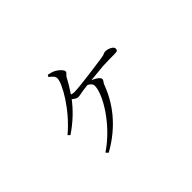

<svg xmlns="http://www.w3.org/2000/svg" viewBox="-98 -853 1196 1196"><g transform="rotate(-45 500.0 -255.0)"><path d="M306 51C456 -32 543 -150 586 -268C592 -284 603 -289 603 -302C603 -314 581 -333 549 -345L664 -356C698 -358 745 -358 767 -358C793 -358 796 -365 796 -378C796 -395 762 -411 737 -411C724 -411 720 -402 686 -398C644 -392 467 -367 423 -367C414 -367 406 -368 396 -372C417 -403 436 -434 453 -467C461 -481 475 -485 475 -498C475 -511 451 -534 430 -545C418 -552 400 -557 381 -561L374 -548C397 -531 408 -519 408 -502C408 -459 325 -310 202 -208L215 -195C286 -243 338 -294 379 -348C392 -337 406 -328 416 -328C431 -328 450 -333 468 -336L511 -341C529 -332 540 -320 540 -305C540 -231 439 -62 292 36Z"/></g></svg>

Font: Noto Serif CJK SC ExtraLight
Style: Regular
Weight: 200
Designer: Ryoko NISHIZUKA 西塚涼子 (kana & ideographs); Frank Grießhammer (Latin, Greek & Cyrillic); Wenlong ZHANG 张文龙 (bopomofo); San
Foundry: Adobe
Version: Version 2.001;hotconv 1.1.0;makeotfexe 2.6.0